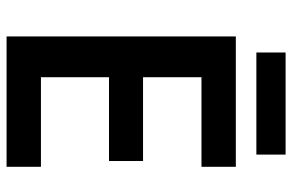

<svg xmlns="http://www.w3.org/2000/svg" viewBox="-176 -734 909 598"><g transform="rotate(90 279.0 -434.5)"><path d="M499 0H93V-714H499V-607H220V-425H481V-319H220V-107H499ZM461 -869V-778H143V-869Z"/></g></svg>

Font: Noto Sans Medefaidrin SemiBold
Style: Regular
Weight: 600
Designer: Dalton Maag Ltd
Foundry: Dalton Maag Ltd
Version: Version 1.002; ttfautohint (v1.8.4.7-5d5b)